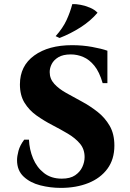

<svg xmlns="http://www.w3.org/2000/svg" viewBox="-20 -900 633 935"><path d="M276 15Q225 15 176 2.5Q127 -10 95 -40Q63 -70 63 -120Q63 -139 70 -165.5Q77 -192 98 -220H121Q123 -172 141 -128.5Q159 -85 194 -57.5Q229 -30 281 -30Q322 -30 346 -46.5Q370 -63 381 -87Q392 -111 392 -135Q392 -174 369 -201Q346 -228 310.5 -249Q275 -270 234.5 -291Q194 -312 158 -337.5Q122 -363 99.5 -399.5Q77 -436 77 -489Q77 -579 146.5 -629.5Q216 -680 331 -680Q382 -680 428.5 -671.5Q475 -663 503 -653V-495H480Q464 -550 439.5 -580Q415 -610 385.5 -622.5Q356 -635 325 -635Q287 -635 264.5 -621.5Q242 -608 232 -588.5Q222 -569 222 -549Q222 -516 244.5 -491.5Q267 -467 303 -447Q339 -427 379.5 -405Q420 -383 455.5 -355Q491 -327 514 -287.5Q537 -248 537 -191Q537 -124 503 -78Q469 -32 410 -8.5Q351 15 276 15ZM332 -880Q349 -881 372.5 -876.5Q396 -872 418.5 -862.5Q441 -853 455 -838Q421 -798 372.5 -767Q324 -736 270 -715L251 -724Q286 -763 304 -802Q322 -841 332 -880Z"/></svg>

Font: Bona Nova SC
Style: Bold
Weight: 700
Designer: Mateusz Machalski
Foundry: Capitalics
Version: Version 4.001; ttfautohint (v1.8.4.7-5d5b)